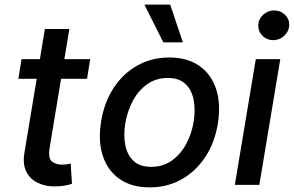

<svg xmlns="http://www.w3.org/2000/svg" viewBox="-20 -802 1275 833"><path d="M371.4 -545.5 357.6 -460.2H245L195.3 -160.5Q187.9 -114.3 205.6 -101Q223.4 -87.7 249.3 -87.7Q262.1 -87.7 271.5 -89.5Q280.9 -91.3 286.6 -92.3L292.3 -4.6Q281.6 -1.1 263.7 2.7Q245.7 6.4 220.5 6.7Q178.3 7.5 144.7 -8.3Q111.2 -24.1 94.5 -56.6Q77.8 -89.1 85.9 -138.5L139.2 -460.2H59.7L73.5 -545.5H153.1L174.7 -676.1H280.9L259.2 -545.5Z M629.6 11Q551.5 11 499.6 -24.9Q447.8 -60.7 426.3 -125Q404.8 -189.3 418.7 -274.9Q432.2 -358.7 473.4 -421.2Q514.6 -483.7 576.5 -518.1Q638.5 -552.6 714.1 -552.6Q792.3 -552.6 844.1 -516.7Q896 -480.8 917.4 -416.4Q938.9 -351.9 925.1 -265.6Q911.6 -182.5 870.2 -120.2Q828.8 -57.9 767 -23.4Q705.3 11 629.6 11ZM635.7 -78.1Q686.8 -78.1 725 -105.1Q763.1 -132.1 787.5 -176.8Q811.8 -221.6 820.3 -274.9Q828.5 -326.3 820.1 -369.1Q811.8 -411.9 784.4 -437.9Q757.1 -463.8 708.1 -463.8Q657 -463.8 618.6 -436.6Q580.3 -409.4 556.3 -364.5Q532.3 -319.6 523.4 -266Q515.3 -214.8 523.6 -172.2Q532 -129.6 559.3 -103.9Q586.6 -78.1 635.7 -78.1ZM773.4 -618.3H688.6L606.5 -782H718.4Z M998.9 0 1089.8 -545.5H1196L1105.1 0ZM1165.1 -627.8Q1137.8 -627.8 1118.8 -646.8Q1099.8 -665.8 1100.5 -692.5Q1101.2 -719.1 1121.6 -737.9Q1142 -756.7 1169.4 -756.7Q1197.1 -756.7 1216.4 -737.9Q1235.8 -719.1 1234.7 -692.5Q1233.7 -665.8 1213.2 -646.8Q1192.8 -627.8 1165.1 -627.8Z"/></svg>

Font: Inter UI Medium
Style: Italic
Weight: 500
Italic angle: 9.39999°
Designer: Rasmus Andersson
Foundry: rsms
Version: 3.2;8d6f07862